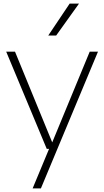

<svg xmlns="http://www.w3.org/2000/svg" viewBox="-20 -828 580 1068"><path d="M240 0 14.5 -540.5H63.5L270.5 -36L479 -540.5H525L207.5 220H161.5L253 0ZM248.5 -630.5 367.5 -808H419.5L292.5 -630.5Z"/></svg>

Font: Encode Sans Semi Expanded ExtraLight
Style: Regular
Weight: 200
Width: 6
Designer: Multiple Designers
Foundry: Impallari Type
Version: Version 3.000; ttfautohint (v1.8.3) -l 8 -r 50 -G 200 -x 14 